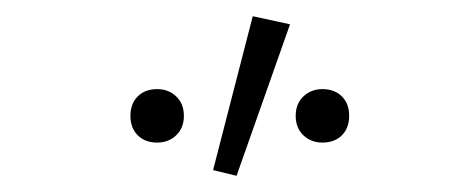

<svg xmlns="http://www.w3.org/2000/svg" viewBox="-20 -778 575 237"><path d="M243 -568 292 -758 338 -748 272 -561ZM174 -602Q159 -602 150 -611Q141 -620 141 -635Q141 -650 150 -659Q159 -668 174 -668Q188 -668 197.5 -659Q207 -650 207 -635Q207 -620 197.5 -611Q188 -602 174 -602ZM378 -602Q364 -602 354.5 -611Q345 -620 345 -635Q345 -650 354.5 -659Q364 -668 378 -668Q393 -668 402 -659Q411 -650 411 -635Q411 -620 402 -611Q393 -602 378 -602Z"/></svg>

Font: hySource Sans Pro Light
Style: Regular
Weight: 300
Designer: Paul D. Hunt
Foundry: Adobe Systems Incorporated
Version: Version 2.021;PS 2.000;hotconv 1.0.86;makeotf.lib2.5.63406